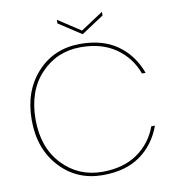

<svg xmlns="http://www.w3.org/2000/svg" viewBox="-93 -944 954 1035"><g transform="rotate(-10 384.5 -427.0)"><path d="M60 -351Q60 -510 152 -610.5Q244 -711 388 -711Q511 -711 591.5 -654Q672 -597 709 -496H689Q657 -585 580 -639Q503 -693 388 -693Q257 -693 169 -600Q81 -507 81 -351Q81 -197 169 -104Q257 -11 388 -11Q503 -11 580 -64.5Q657 -118 689 -207H709Q672 -106 591.5 -49.5Q511 7 388 7Q245 7 152.5 -93.5Q60 -194 60 -351ZM411 -780 534 -861V-841L411 -760L287 -841V-861Z"/></g></svg>

Font: SVN-Poppins Thin
Style: Regular
Weight: 100
Designer: Ninad Kale (Devanagari), Jonny Pinhorn (Latin)
Foundry: Indian Type Foundry
Version: Version 3.002 2017